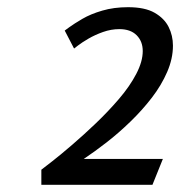

<svg xmlns="http://www.w3.org/2000/svg" viewBox="-20 -949 501 534"><path d="M95 -477Q103 -483 126 -501Q149 -519 181 -546.5Q213 -574 247 -606.5Q281 -639 311 -674Q341 -709 359 -743.5Q377 -778 377 -807Q377 -834 360 -851Q343 -868 312 -868Q289 -868 266.5 -860Q244 -852 226 -841.5Q208 -831 197 -822.5Q186 -814 186 -814L160 -864Q160 -864 173 -873.5Q186 -883 209 -896.5Q232 -910 264.5 -919.5Q297 -929 336 -929Q383 -929 410 -913.5Q437 -898 449 -874Q461 -850 461 -822Q461 -786 445 -749Q429 -712 402.5 -677.5Q376 -643 343 -611Q310 -579 276.5 -553Q243 -527 213 -507H433L404 -435H95Z"/></svg>

Font: Rosario Medium
Style: Italic
Weight: 500
Italic angle: -8.05°
Version: Version 1.201